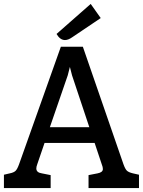

<svg xmlns="http://www.w3.org/2000/svg" viewBox="-23 -958 730 978"><path d="M685 -68V0H428V-66L474 -75Q501 -80 501 -97Q501 -107 496 -119L459 -230H204L167 -122Q162 -109 162 -100Q162 -79 190 -75L235 -66V0H-3V-68L27 -75Q47 -79 56 -87.5Q65 -96 74 -121L287 -720H399L606 -121Q615 -96 624 -88Q633 -80 654 -75ZM432 -310 344 -574 333 -617 322 -574 231 -310ZM265 -785 439 -938 490 -866 346 -769Q325 -754 308 -754Q283 -754 265 -785Z"/></svg>

Font: Enriqueta Medium
Style: Regular
Weight: 500
Designer: Viviana Monsalve, Gustavo Ibarra
Foundry: 72Puntos
Version: Version 2.000